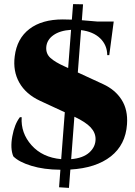

<svg xmlns="http://www.w3.org/2000/svg" viewBox="-20 -808 655 930"><path d="M356.9 -457 479.5 -400.4Q538.1 -373.5 569.1 -324.7Q600.1 -275.9 595.2 -206.1Q588.4 -106.9 516.8 -50.5Q445.3 5.9 320.8 13.2L314 102.1L266.1 99.1L272.5 14.2Q192.4 13.7 131.8 -4.9Q71.3 -23.4 44.4 -50.8Q28.8 -88.9 39.6 -147.7Q50.3 -206.5 76.2 -240.2H85Q80.1 -163.6 132.8 -104.5Q185.5 -45.4 276.4 -37.1L293.9 -264.2L173.8 -319.8Q105.5 -351.6 73.7 -407.5Q42 -463.4 51.3 -535.2Q62 -621.6 122.6 -667.7Q183.1 -713.9 284.2 -713.9Q310.5 -713.9 328.1 -712.9L334 -788.1L382.3 -787.1L376.5 -710Q430.2 -706.1 452.6 -703.6H530.8L509.3 -541H499.5Q499 -589.8 465.3 -622.3Q431.6 -654.8 372.6 -662.1ZM293 -486.3 310.1 -478.5 324.2 -663.6Q270.5 -660.2 238.8 -637.7Q207 -615.2 204.1 -580.1Q201.7 -547.9 224.4 -527.3Q247.1 -506.8 293 -486.3ZM340.3 -242.7 324.7 -37.1Q382.3 -42 412.6 -69.3Q442.9 -96.7 442.9 -134.3Q442.9 -165.5 418.9 -191.2Q395 -216.8 340.3 -242.7Z"/></svg>

Font: Cinzel Black
Style: Regular
Weight: 900
Designer: Natanael Gama
Version: Version 1.001;PS 001.001;hotconv 1.0.56;makeotf.lib2.0.21325